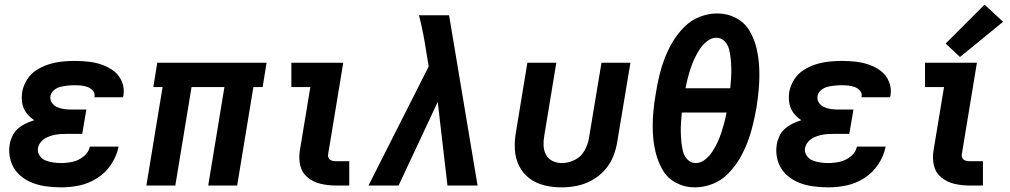

<svg xmlns="http://www.w3.org/2000/svg" viewBox="-20 -801 4360 829"><path d="M244 8Q284 8 324 -0.5Q364 -9 400.5 -32.5Q437 -56 460.5 -92Q484 -128 492 -168H368Q363 -143 341 -125.5Q319 -108 294 -102.5Q269 -97 244 -97Q227 -97 209.5 -99.5Q192 -102 176 -108.5Q160 -115 150.5 -130Q141 -145 144 -162Q147 -177 157.5 -189Q168 -201 182 -207.5Q196 -214 210.5 -217.5Q225 -221 239.5 -222Q254 -223 269 -223H335L353 -328H286Q270 -328 254.5 -330.5Q239 -333 225.5 -339Q212 -345 203.5 -358Q195 -371 198 -387Q201 -402 214 -412.5Q227 -423 242.5 -426.5Q258 -430 273 -431.5Q288 -433 302 -433Q317 -433 331.5 -431.5Q346 -430 359 -425Q372 -420 381.5 -409Q391 -398 388 -383Q388 -382 387 -381H511Q512 -385 513 -389Q518 -420 506.5 -448Q495 -476 472.5 -493.5Q450 -511 422 -521Q394 -531 364 -534.5Q334 -538 303 -538Q275 -538 247 -535Q219 -532 191.5 -523.5Q164 -515 138.5 -499Q113 -483 97 -457.5Q81 -432 76 -405Q72 -380 76 -356Q80 -332 94 -313.5Q108 -295 128 -282Q109 -276 91 -267.5Q73 -259 57.5 -245.5Q42 -232 33.5 -214Q25 -196 22 -178Q16 -143 25.5 -109.5Q35 -76 57.5 -52.5Q80 -29 110.5 -15.5Q141 -2 175 3Q209 8 244 8Z M612 0H737L807 -425H949L879 0H1004L1074 -425H1114L1131 -530H659L642 -425H682Z M1430 0H1488V-105H1430Q1420 -105 1411.5 -108Q1403 -111 1399 -119Q1395 -127 1397 -136L1462 -530H1238V-425H1320L1275 -153Q1269 -120 1276 -88Q1283 -56 1307.5 -35.5Q1332 -15 1364 -7.5Q1396 0 1430 0Z M1571 0H1701L1870 -361L1912 0H2042L1919 -735H1789Q1799 -697 1806.5 -658.5Q1814 -620 1820 -581L1831 -514Z M2404 8Q2437 8 2470 1.5Q2503 -5 2534.5 -22Q2566 -39 2590 -65.5Q2614 -92 2627 -124Q2640 -156 2645 -188L2702 -530H2577L2523 -205Q2519 -178 2504 -151Q2489 -124 2461.5 -110.5Q2434 -97 2406 -97Q2384 -97 2365.5 -106Q2347 -115 2337.5 -133Q2328 -151 2327 -172Q2326 -193 2330 -215L2382 -530H2257L2208 -232Q2201 -194 2203 -156Q2205 -118 2221 -85.5Q2237 -53 2265 -31.5Q2293 -10 2329.5 -1Q2366 8 2404 8Z M2980 8Q3018 8 3056 -6.5Q3094 -21 3123 -50.5Q3152 -80 3172.5 -114.5Q3193 -149 3207 -185.5Q3221 -222 3230 -259.5Q3239 -297 3246 -335Q3253 -378 3256.5 -422Q3260 -466 3258 -509Q3256 -552 3246.5 -592.5Q3237 -633 3216 -668.5Q3195 -704 3157.5 -723.5Q3120 -743 3077 -743Q3039 -743 3001.5 -728.5Q2964 -714 2934.5 -684.5Q2905 -655 2884.5 -620.5Q2864 -586 2850 -549.5Q2836 -513 2827 -475.5Q2818 -438 2812 -400Q2804 -357 2800.5 -313Q2797 -269 2799 -226Q2801 -183 2811 -142.5Q2821 -102 2841.5 -66.5Q2862 -31 2899.5 -11.5Q2937 8 2980 8ZM3133 -420H2940Q2944 -442 2949.5 -463.5Q2955 -485 2962 -506Q2969 -527 2978.5 -547.5Q2988 -568 3000.5 -587.5Q3013 -607 3032 -622.5Q3051 -638 3073 -638Q3094 -638 3108.5 -623Q3123 -608 3128 -588Q3133 -568 3135 -547.5Q3137 -527 3137.5 -505.5Q3138 -484 3136.5 -462.5Q3135 -441 3133 -420ZM2984 -97Q2963 -97 2948.5 -112Q2934 -127 2929 -147Q2924 -167 2922 -188Q2920 -209 2919.5 -230Q2919 -251 2920.5 -272.5Q2922 -294 2924 -315H3117Q3113 -293 3107.5 -272Q3102 -251 3095 -229.5Q3088 -208 3078.5 -187.5Q3069 -167 3056.5 -147.5Q3044 -128 3025 -112.5Q3006 -97 2984 -97Z M3556 8Q3596 8 3636 -0.5Q3676 -9 3712.5 -32.5Q3749 -56 3772.5 -92Q3796 -128 3804 -168H3680Q3675 -143 3653 -125.5Q3631 -108 3606 -102.5Q3581 -97 3556 -97Q3539 -97 3521.5 -99.5Q3504 -102 3488 -108.5Q3472 -115 3462.5 -130Q3453 -145 3456 -162Q3459 -177 3469.5 -189Q3480 -201 3494 -207.5Q3508 -214 3522.5 -217.5Q3537 -221 3551.5 -222Q3566 -223 3581 -223H3647L3665 -328H3598Q3582 -328 3566.5 -330.5Q3551 -333 3537.5 -339Q3524 -345 3515.5 -358Q3507 -371 3510 -387Q3513 -402 3526 -412.5Q3539 -423 3554.5 -426.5Q3570 -430 3585 -431.5Q3600 -433 3614 -433Q3629 -433 3643.5 -431.5Q3658 -430 3671 -425Q3684 -420 3693.5 -409Q3703 -398 3700 -383Q3700 -382 3699 -381H3823Q3824 -385 3825 -389Q3830 -420 3818.5 -448Q3807 -476 3784.5 -493.5Q3762 -511 3734 -521Q3706 -531 3676 -534.5Q3646 -538 3615 -538Q3587 -538 3559 -535Q3531 -532 3503.5 -523.5Q3476 -515 3450.5 -499Q3425 -483 3409 -457.5Q3393 -432 3388 -405Q3384 -380 3388 -356Q3392 -332 3406 -313.5Q3420 -295 3440 -282Q3421 -276 3403 -267.5Q3385 -259 3369.5 -245.5Q3354 -232 3345.5 -214Q3337 -196 3334 -178Q3328 -143 3337.5 -109.5Q3347 -76 3369.5 -52.5Q3392 -29 3422.5 -15.5Q3453 -2 3487 3Q3521 8 3556 8Z M4166 0H4224V-105H4166Q4156 -105 4147.5 -108Q4139 -111 4135 -119Q4131 -127 4133 -136L4198 -530H3974V-425H4056L4011 -153Q4005 -120 4012 -88Q4019 -56 4043.5 -35.5Q4068 -15 4100 -7.5Q4132 0 4166 0ZM4125 -555 4311 -707 4231 -781 4063 -613Z"/></svg>

Font: Iosevka Sparkle Oblique
Style: Bold
Weight: 700
Italic angle: -9°
Designer: Belleve Invis
Foundry: Belleve Invis
Version: Version 4.5.0; ttfautohint (v1.8.3)